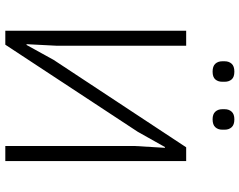

<svg xmlns="http://www.w3.org/2000/svg" viewBox="-112 -812 924 741"><g transform="rotate(90 350.5 -442.0)"><path d="M99 0V-698H157V-198L151 -82H154L212 -187L549 -698H602V0H544V-500L551 -616H548L489 -511L153 0ZM257 -800Q236 -800 226.5 -810.5Q217 -821 217 -837V-847Q217 -863 226.5 -873.5Q236 -884 257 -884Q278 -884 287 -873.5Q296 -863 296 -847V-837Q296 -821 287 -810.5Q278 -800 257 -800ZM441 -800Q421 -800 411.5 -810.5Q402 -821 402 -837V-847Q402 -863 411.5 -873.5Q421 -884 441 -884Q462 -884 471.5 -873.5Q481 -863 481 -847V-837Q481 -821 471.5 -810.5Q462 -800 441 -800Z"/></g></svg>

Font: IBM Plex Sans Light
Style: Regular
Weight: 300
Designer: Mike Abbink, Paul van der Laan, Pieter van Rosmalen
Foundry: Bold Monday
Version: Version 3.201